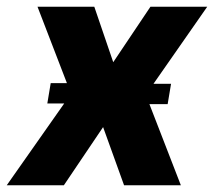

<svg xmlns="http://www.w3.org/2000/svg" viewBox="-22 -548 633 568"><path d="M-2 0H167L283 -172L345 0H513L420 -240H474L484 -300H432L591 -528H423L313 -364L257 -528H89L176 -302H128L118 -242H168Z"/></svg>

Font: Aerodynamic
Style: BdObl
Weight: 500
Designer: Google
Version: Version 2.000980; 2014